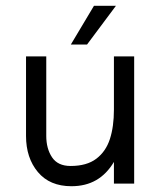

<svg xmlns="http://www.w3.org/2000/svg" viewBox="-20 -635 544 664"><path d="M70 -165V-440H140V-165Q140 -121 160 -91Q180 -61 224 -61Q280 -61 313 -86Q346 -111 360 -154Q374 -197 374 -256V-440H444V0H374V-75Q349 -33 312.5 -12Q276 9 227 9Q152 9 111 -40Q70 -89 70 -165ZM305 -615H381L281 -481H225Z"/></svg>

Font: Teachers[wght]
Style: Regular
Weight: 400
Designer: Alfredo Marco Pradil & Chank Diesel
Version: Version 1.000;Glyphs 3.1.2 (3151)